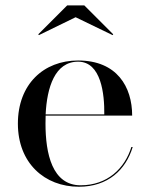

<svg xmlns="http://www.w3.org/2000/svg" viewBox="-20 -700 566 730"><path d="M267.5 -634.5 408 -566.5 410.5 -569.5 300.5 -679.5H235.5L125.5 -569.5L128 -566.5ZM484.5 -141H479.5C454.5 -60 388.5 4.5 286.5 4.5C178.5 4.5 153 -116 153 -230C153 -240 153 -250.5 153.5 -260.5H482.5C482.5 -369.5 425 -470 277 -470C146 -470 48 -380 48 -230C48 -80 149.5 10 280 10C391 10 458.5 -55 484.5 -141ZM277 -465.5C365 -465.5 377.5 -341.5 376.5 -265H153.5C158.5 -367.5 188.5 -465.5 277 -465.5Z"/></svg>

Font: Bodoni* 36pt
Style: Regular
Weight: 400
Version: Version 2.3